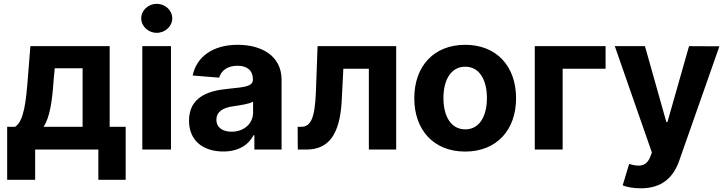

<svg xmlns="http://www.w3.org/2000/svg" viewBox="-20 -789 3833 1013"><path d="M17.8 159.8H165.5V0H498.9V159.8H643.1V-120H558.6V-545.5H140.3L126.1 -367.2C117.5 -259.9 107.2 -150.2 59.7 -120H17.8ZM210.2 -120C242.5 -170.8 255 -250.7 263.1 -367.2L268.8 -429H415.8V-120Z M730.8 0H882.1V-545.5H730.8ZM806.8 -615.8C851.9 -615.8 888.8 -650.2 888.8 -692.5C888.8 -734.4 851.9 -768.8 806.8 -768.8C762.1 -768.8 725.1 -734.4 725.1 -692.5C725.1 -650.2 762.1 -615.8 806.8 -615.8Z M1158.4 10.3C1239 10.3 1291.2 -24.9 1317.8 -75.6H1322.1V0H1465.6V-367.9C1465.6 -497.9 1355.5 -552.6 1234 -552.6C1103.3 -552.6 1017.4 -490.1 996.4 -390.6L1136.4 -379.3C1146.7 -415.5 1179 -442.1 1233.3 -442.1C1284.8 -442.1 1314.3 -416.2 1314.3 -371.4V-369.3C1314.3 -334.2 1277 -329.5 1182.2 -320.3C1074.2 -310.4 977.3 -274.1 977.3 -152.3C977.3 -44.4 1054.3 10.3 1158.4 10.3ZM1201.7 -94.1C1155.2 -94.1 1121.8 -115.8 1121.8 -157.3C1121.8 -199.9 1157 -220.9 1210.2 -228.3C1243.3 -233 1297.2 -240.8 1315.3 -252.8V-195C1315.3 -137.8 1268.1 -94.1 1201.7 -94.1Z M1551.1 0H1596.6C1712.4 0 1773.8 -76.7 1783 -259.9L1791.5 -426.5H1926.1V0H2070.3V-545.5H1655.5L1646.7 -304C1641.3 -165.8 1620 -120 1568.5 -120H1550.4Z M2434.3 10.7C2599.8 10.7 2702.8 -102.6 2702.8 -270.6C2702.8 -439.6 2599.8 -552.6 2434.3 -552.6C2268.8 -552.6 2165.8 -439.6 2165.8 -270.6C2165.8 -102.6 2268.8 10.7 2434.3 10.7ZM2435 -106.5C2358.7 -106.5 2319.6 -176.5 2319.6 -271.7C2319.6 -366.8 2358.7 -437.1 2435 -437.1C2509.9 -437.1 2549 -366.8 2549 -271.7C2549 -176.5 2509.9 -106.5 2435 -106.5Z M3175.1 -545.5H2801.5V0H2948.5V-426.5H3175.1Z M3360.4 204.5C3473 204.5 3532.7 147 3563.6 58.9L3775.6 -544.7L3615.4 -545.5L3501.4 -144.9H3495.7L3382.8 -545.5H3223.7L3419.4 15.6L3410.5 38.7C3390.6 89.8 3352.6 92.3 3299.4 76L3265.3 188.9C3286.9 198.2 3322.1 204.5 3360.4 204.5Z"/></svg>

Font: Karasuma Gothic
Style: Bold
Weight: 700
Designer: Rasmus Andersson / Ryoko Nishizuka
Foundry: Genbu
Version: Version 1.00